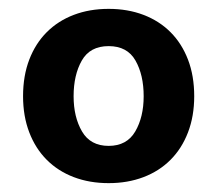

<svg xmlns="http://www.w3.org/2000/svg" viewBox="-20 -723 490 433"><path d="M418 -506Q418 -461 404 -424.5Q390 -388 364.5 -362.5Q339 -337 303.5 -323.5Q268 -310 225 -310Q182 -310 146.5 -323.5Q111 -337 85.5 -362.5Q60 -388 46 -424.5Q32 -461 32 -506Q32 -552 46 -588.5Q60 -625 85.5 -650.5Q111 -676 146.5 -689.5Q182 -703 225 -703Q268 -703 303.5 -689.5Q339 -676 364.5 -650.5Q390 -625 404 -588.5Q418 -552 418 -506ZM304 -506Q304 -554 285.5 -586.5Q267 -619 225 -619Q183 -619 164.5 -586.5Q146 -554 146 -506Q146 -459 165 -426.5Q184 -394 225 -394Q266 -394 285 -426.5Q304 -459 304 -506Z"/></svg>

Font: Post Grotesk Bold
Style: Bold
Weight: 700
Version: Version 1.0